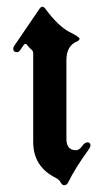

<svg xmlns="http://www.w3.org/2000/svg" viewBox="-20 -543 297 573"><path d="M19.5 -397.9Q19.5 -401.9 22.5 -406.2L97.7 -516.6Q102.1 -522.9 106.4 -522.9Q110.8 -522.9 114.7 -517.6Q153.8 -464.8 187 -447.8Q217.3 -432.6 217.3 -427.5Q217.3 -422.4 210 -419.4Q178.2 -406.7 178.2 -363.3V-128.4Q178.2 -94.7 206.5 -94.7Q216.3 -94.7 224.6 -106.4Q232.9 -118.2 241.2 -118.2Q250 -118.2 250 -108.4Q250 -104 242.2 -93.3Q204.6 -41.5 183.6 1Q179.2 9.8 172.1 9.8Q165 9.8 161.1 1.5Q157.2 -6.8 145.5 -12.7Q79.1 -45.9 79.1 -119.6V-383.3Q79.1 -390.1 75.2 -393.6Q66.9 -400.9 60.5 -409.2Q58.6 -412.1 55.7 -412.1Q53.2 -412.1 50.3 -408.2L41 -394.5Q36.1 -387.2 31.2 -387.2Q19.5 -387.2 19.5 -397.9Z"/></svg>

Font: UnifrakturMaguntia18
Style: Book
Weight: 400
Designer: j. 'mach' wust, Gerrit Ansmann, Georg Duffner, based on a font by Peter Wiegel, original typeface by Carl Albert Fahrenw
Version: Version 2017-03-19